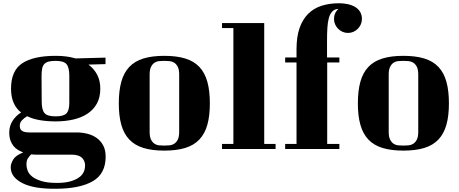

<svg xmlns="http://www.w3.org/2000/svg" viewBox="-20 -857 2831 1183"><path d="M48 -311Q48 -422 117.5 -467.5Q187 -513 323 -513Q358 -513 388.5 -509Q419 -505 445 -497L630 -502V-462L525 -459Q560 -433 579 -396Q598 -359 598 -311Q598 -257 577 -219Q556 -181 519 -156.5Q482 -132 431.5 -120.5Q381 -109 323 -109Q271 -109 226.5 -116.5Q182 -124 147 -141Q129 -130 115.5 -116Q102 -102 102 -83Q102 -74 104 -66.5Q106 -59 112 -53.5Q118 -48 130 -44.5Q142 -41 162 -41H452Q486 -41 518 -33Q550 -25 575 -7.5Q600 10 615.5 38.5Q631 67 631 108Q631 213 552.5 259Q474 305 328 306Q189 308 117.5 271Q46 234 46 174Q46 152 61 126.5Q76 101 123 82Q107 76 91.5 67Q76 58 64 43.5Q52 29 44.5 8.5Q37 -12 37 -40Q37 -81 57.5 -112.5Q78 -144 110 -164Q80 -187 64 -223.5Q48 -260 48 -311ZM323 -482Q296 -482 279.5 -477.5Q263 -473 253 -462.5Q243 -452 239.5 -433.5Q236 -415 236 -387L237 -230Q237 -180 254.5 -160Q272 -140 323 -140Q371 -140 389 -158Q407 -176 407 -223V-391Q407 -441 390 -461.5Q373 -482 323 -482ZM331 270Q378 270 409.5 261.5Q441 253 460.5 240.5Q480 228 489.5 213.5Q499 199 501 188Q507 161 501.5 143Q496 125 484 114.5Q472 104 456 100Q440 96 425 96H235Q222 96 206 96Q190 96 172 94Q161 105 152 118.5Q143 132 143 157Q143 175 150.5 195Q158 215 179 231.5Q200 248 236.5 259Q273 270 331 270Z M712 -220Q712 -298 727.5 -353.5Q743 -409 776.5 -444.5Q810 -480 863.5 -496.5Q917 -513 992 -513Q1068 -513 1121.5 -496.5Q1175 -480 1208.5 -444.5Q1242 -409 1257.5 -353.5Q1273 -298 1273 -220Q1273 -143 1257.5 -88Q1242 -33 1208.5 2.5Q1175 38 1121.5 54.5Q1068 71 992 71Q917 71 863.5 54.5Q810 38 776.5 2.5Q743 -33 727.5 -88Q712 -143 712 -220ZM1084 -397Q1084 -428 1075.5 -445Q1067 -462 1053.5 -470.5Q1040 -479 1024 -480.5Q1008 -482 992 -482Q977 -482 961 -480.5Q945 -479 932 -470.5Q919 -462 910.5 -445Q902 -428 902 -397V-45Q902 -14 910.5 3Q919 20 932 28.5Q945 37 961 38.5Q977 40 992 40Q1008 40 1024 38.5Q1040 37 1053.5 28.5Q1067 20 1075.5 3Q1084 -14 1084 -45Z M1608 30H1678V61H1348V30H1418V-684H1348V-715H1608Z M2038 -740Q2038 -777 2065 -802Q2041 -801 2027 -786Q2013 -771 2006 -745Q1999 -719 1997 -684Q1995 -649 1995 -608V-503H2071V-472H1996V30H2071V61H1737V30H1807V-472H1737V-503H1807V-553Q1807 -630 1825.5 -683.5Q1844 -737 1878.5 -771.5Q1913 -806 1961.5 -821.5Q2010 -837 2070 -837Q2097 -837 2122.5 -831.5Q2148 -826 2167.5 -814.5Q2187 -803 2198.5 -784.5Q2210 -766 2210 -740Q2210 -722 2203 -706.5Q2196 -691 2184.5 -679.5Q2173 -668 2157.5 -661Q2142 -654 2124 -654Q2106 -654 2090.5 -661Q2075 -668 2063.5 -679.5Q2052 -691 2045 -706.5Q2038 -722 2038 -740Z M2185 -220Q2185 -298 2200.5 -353.5Q2216 -409 2249.5 -444.5Q2283 -480 2336.5 -496.5Q2390 -513 2465 -513Q2541 -513 2594.5 -496.5Q2648 -480 2681.5 -444.5Q2715 -409 2730.5 -353.5Q2746 -298 2746 -220Q2746 -143 2730.5 -88Q2715 -33 2681.5 2.5Q2648 38 2594.5 54.5Q2541 71 2465 71Q2390 71 2336.5 54.5Q2283 38 2249.5 2.5Q2216 -33 2200.5 -88Q2185 -143 2185 -220ZM2557 -397Q2557 -428 2548.5 -445Q2540 -462 2526.5 -470.5Q2513 -479 2497 -480.5Q2481 -482 2465 -482Q2450 -482 2434 -480.5Q2418 -479 2405 -470.5Q2392 -462 2383.5 -445Q2375 -428 2375 -397V-45Q2375 -14 2383.5 3Q2392 20 2405 28.5Q2418 37 2434 38.5Q2450 40 2465 40Q2481 40 2497 38.5Q2513 37 2526.5 28.5Q2540 20 2548.5 3Q2557 -14 2557 -45Z"/></svg>

Font: Cafe24 ClassicType
Style: Regular
Weight: 400
Designer: Cafe24 thkim, hmlim, mnelim & 4IR
Foundry: Cafe24
Version: Version 1.000